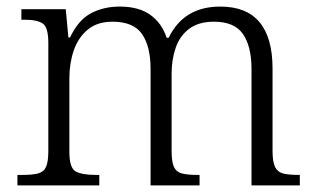

<svg xmlns="http://www.w3.org/2000/svg" viewBox="-20 -564 960 584"><path d="M33 0V-32H50Q79 -32 96 -36.5Q113 -41 120 -56.5Q127 -72 127 -105V-433Q127 -481 110 -492.5Q93 -504 55 -504H45V-536H180L188 -450H193Q218 -503 256.5 -523.5Q295 -544 344 -544Q402 -544 437 -519Q472 -494 487 -449H493Q539 -544 650 -544Q809 -544 809 -355V-105Q809 -72 816.5 -56.5Q824 -41 840.5 -36.5Q857 -32 886 -32H892V0H745V-354Q745 -423 719 -460.5Q693 -498 631 -498Q584 -498 555.5 -476.5Q527 -455 514.5 -419Q502 -383 502 -340V-105Q502 -72 509 -56.5Q516 -41 533 -36.5Q550 -32 579 -32H587V0H438V-354Q438 -423 412 -460.5Q386 -498 322 -498Q276 -498 247 -474Q218 -450 204.5 -411Q191 -372 191 -326V-102Q191 -54 209.5 -43Q228 -32 271 -32H282V0Z"/></svg>

Font: Noto Serif Sinhala Light
Style: Regular
Weight: 300
Designer: Jelle Bosma - Monotype Design Team
Foundry: Monotype Imaging Inc.
Version: Version 2.007; ttfautohint (v1.8.4.7-5d5b)